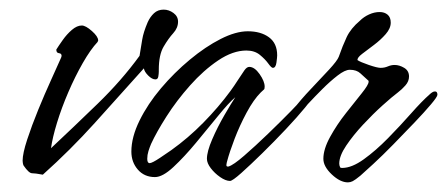

<svg xmlns="http://www.w3.org/2000/svg" viewBox="-20 -367 929 399"><path d="M69 -4Q53 -7 46.5 -7Q40 -7 29 -23Q28 -25 27.5 -28Q27 -31 27 -33Q27 -48 36.5 -77Q46 -106 59.5 -139Q73 -172 86 -200.5Q99 -229 106 -245Q108 -249 108 -251Q108 -256 102.5 -256.5Q97 -257 97 -264Q102 -272 110.5 -284Q119 -296 129.5 -305Q140 -314 150 -314Q158 -314 171 -302.5Q184 -291 184 -283Q184 -282 183.5 -281.5Q183 -281 183 -280Q168 -264 152 -236Q136 -208 122 -175.5Q108 -143 98.5 -112Q89 -81 86 -59Q133 -103 183 -151.5Q233 -200 270 -251Q273 -269 275.5 -284.5Q278 -300 287 -321Q292 -332 300 -339.5Q308 -347 320 -347Q331 -347 340.5 -340Q350 -333 350 -322Q350 -309 340 -298Q330 -287 320 -270Q310 -253 310 -222V-218Q310 -214 309 -208Q308 -202 303 -202Q296 -202 288 -210Q280 -218 279 -225Q228 -168 177 -111.5Q126 -55 69 -4Z M458 9Q449 9 437.5 1Q426 -7 418 -17.5Q410 -28 410 -37Q410 -52 421 -77.5Q432 -103 446.5 -128Q461 -153 469 -165Q455 -153 433.5 -126.5Q412 -100 387.5 -70.5Q363 -41 340.5 -20Q318 1 302 1Q280 1 266.5 -14.5Q253 -30 253 -52Q253 -82 270 -116.5Q287 -151 314.5 -183.5Q342 -216 374.5 -243Q407 -270 438.5 -286Q470 -302 495 -302Q522 -302 539 -289.5Q556 -277 556 -252Q556 -248 554.5 -237Q553 -226 547 -226Q544 -226 537.5 -235Q531 -244 520 -253Q509 -262 492 -262Q464 -262 433.5 -241.5Q403 -221 375 -189.5Q347 -158 326 -125Q305 -92 294 -68Q291 -61 288.5 -53Q286 -45 286 -37Q286 -28 291 -28Q296 -28 312.5 -39Q329 -50 336 -55Q371 -80 402.5 -112Q434 -144 459 -178Q467 -189 474 -200Q481 -211 488 -221Q493 -228 498 -228Q509 -228 519.5 -213Q530 -198 530 -187Q530 -182 528.5 -181Q527 -180 522 -175Q507 -160 492.5 -133Q478 -106 467.5 -78.5Q457 -51 452 -32Q451 -29 450.5 -24.5Q450 -20 455 -21Q465 -24 487.5 -43.5Q510 -63 536.5 -88.5Q563 -114 584.5 -136Q606 -158 613 -167Q615 -169 617.5 -171.5Q620 -174 623 -174Q630 -174 630 -167Q630 -163 614 -143.5Q598 -124 574 -98.5Q550 -73 525 -48.5Q500 -24 481.5 -7.5Q463 9 458 9Z M703 12Q687 12 669.5 -4.5Q652 -21 652 -37Q652 -57 666 -82.5Q680 -108 699 -132Q718 -156 732 -173.5Q746 -191 746 -197V-199Q737 -207 729 -214.5Q721 -222 707 -222Q697 -222 681.5 -210Q666 -198 650 -182Q634 -166 621 -152Q608 -138 602 -133Q598 -129 594.5 -128Q591 -127 589 -127Q585 -127 585 -131Q585 -135 589 -139Q605 -160 626 -182Q647 -204 664 -222.5Q681 -241 684 -249Q692 -272 700.5 -290Q709 -308 728 -324Q736 -332 747 -337Q758 -342 769 -342Q779 -342 785.5 -336.5Q792 -331 792 -320Q792 -308 781.5 -296Q771 -284 757 -273.5Q743 -263 732.5 -255Q722 -247 723 -242Q729 -238 746.5 -232Q764 -226 771 -226Q779 -226 786 -229Q793 -232 800 -232Q810 -232 820 -226Q830 -220 830 -208Q830 -198 822.5 -189.5Q815 -181 807 -175Q795 -166 775 -148Q755 -130 734.5 -108Q714 -86 699.5 -64.5Q685 -43 685 -27Q685 -23 687 -19Q688 -18 691 -18Q711 -18 736 -36Q761 -54 786.5 -80Q812 -106 834.5 -131.5Q857 -157 873 -171Q875 -173 878 -175Q881 -177 884 -177Q889 -177 889 -170Q889 -166 875.5 -150Q862 -134 841 -112Q820 -90 797.5 -67Q775 -44 756 -26.5Q737 -9 729 -2Q718 7 713 9.5Q708 12 703 12Z"/></svg>

Font: Hurricane
Style: Regular
Weight: 400
Designer: Robert E. Leuschke
Foundry: Robert E. Leuschke
Version: Version 1.010; ttfautohint (v1.8.3)